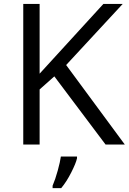

<svg xmlns="http://www.w3.org/2000/svg" viewBox="-20 -734 654 975"><path d="M613.8 0H516.1L255.9 -346.2L181.2 -279.8V0H98.1V-713.9H181.2V-359.9L504.9 -713.9H603L315.9 -403.8ZM247.1 209Q260.7 177.7 273.2 132.3Q285.6 86.9 289.1 61H371.1V69.8Q365.7 94.7 341.8 141.8Q317.9 189 291 221.2H247.1Z"/></svg>

Font: HunimalSansv1.5
Style: Regular
Weight: 400
Foundry: Ascender Corporation
Version: Version 1.10